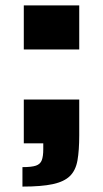

<svg xmlns="http://www.w3.org/2000/svg" viewBox="-20 -530 381 710"><path d="M63 160V88Q97 88 113 82.5Q129 77 134.5 62.5Q140 48 140 22V0H68V-162H273V-30Q273 26 266.5 63Q260 100 238.5 121Q217 142 175 151Q133 160 63 160ZM68 -347V-510H273V-347Z"/></svg>

Font: Saira SemiExpanded ExtraBold
Style: Regular
Weight: 800
Width: 6
Designer: Hector Gatti with collaboration of the Omnibus-Type team
Foundry: Omnibus-Type
Version: Version 1.101